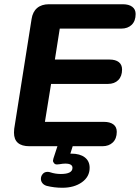

<svg xmlns="http://www.w3.org/2000/svg" viewBox="-20 -690 660 906"><path d="M46 -64Q46 -76 47 -82L129 -600Q134 -634 155 -652Q176 -670 211 -670H559Q588 -670 604 -658Q620 -646 620 -624Q620 -591 601.5 -573Q583 -555 552 -555H262L239 -409H497Q525 -409 540.5 -397Q556 -385 556 -362Q556 -330 538 -312Q520 -294 489 -294H221L192 -115H470Q499 -115 515 -103Q531 -91 531 -68Q531 -36 512.5 -18Q494 0 463 0H323L312 35H317Q357 35 380 52.5Q403 70 403 102Q403 144 366.5 170Q330 196 274 196Q236 196 200 187Q187 183 180 174Q173 165 173 154Q173 141 181.5 131Q190 121 204 121Q212 121 217 123Q241 131 267 131Q322 131 322 102Q322 82 288 82Q277 82 260 85Q256 86 249 86Q240 86 236 81Q230 75 230 68Q231 63 232 58L251 0H119Q46 0 46 -64Z"/></svg>

Font: SN Pro Bold
Style: Bold Italic
Weight: 700
Italic angle: -9°
Designer: Tobias Whetton
Foundry: Supernotes
Version: Version 1.003